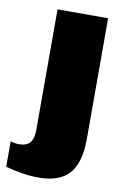

<svg xmlns="http://www.w3.org/2000/svg" viewBox="-135 -590 542 834"><g transform="rotate(10 136.0 -173.0)"><path d="M95 194Q61 194 23 188Q-15 182 -51 172V60Q-42 63 -32.5 64.5Q-23 66 -14 66Q20 66 35 48Q50 30 50 -10V-540H273V-6Q273 96 230.5 145Q188 194 95 194Z"/></g></svg>

Font: Pathway Extreme Condensed Black
Style: Regular
Weight: 900
Width: 3
Version: Version 1.001;gftools[0.9.26]